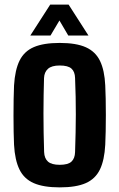

<svg xmlns="http://www.w3.org/2000/svg" viewBox="-20 -793 511 822"><path d="M235.6 9.2Q166.1 9.2 124.5 -9Q82.8 -27.3 63.3 -67.5Q43.7 -107.6 40.1 -173.4Q39 -196 38.4 -228.9Q37.8 -261.7 37.8 -298.5Q37.8 -335.3 38.4 -369.3Q39 -403.4 40.1 -427.2Q44.1 -493.6 63.8 -533.6Q83.6 -573.6 125 -591.4Q166.4 -609.2 235.6 -609.2Q306.5 -609.2 347.7 -590.6Q389 -572 408.3 -532Q427.6 -492 430.6 -427.2Q431.7 -404 432.5 -370.5Q433.2 -336.9 433.2 -300.7Q433.2 -264.4 432.5 -231.1Q431.7 -197.9 430.6 -173.4Q427.2 -107.6 407.9 -67.5Q388.5 -27.3 347.2 -9Q306 9.2 235.6 9.2ZM235.6 -87.4Q271.5 -87.4 286.1 -101.2Q300.7 -115.1 301.4 -141.9Q302.9 -186.4 303.7 -225.7Q304.5 -265.1 304.6 -302.6Q304.7 -340.2 303.9 -378.6Q303 -417 301.4 -459Q300.7 -486 286 -499.3Q271.3 -512.6 235.6 -512.6Q201 -512.6 185.3 -498.3Q169.5 -484.1 168.5 -458.6Q167.4 -424.5 166.8 -386.5Q166.1 -348.4 166.1 -307.8Q166 -267.1 166.8 -225.4Q167.6 -183.6 168.9 -142.1Q170 -114.8 185.5 -101.1Q201 -87.4 235.6 -87.4ZM109.8 -640.9 194.9 -773.2H273.8L358.7 -640.9H272.3L234.5 -705.3L196.2 -640.9Z"/></svg>

Font: Big Shoulders Thin
Style: Regular
Weight: 100
Version: Version 2.002